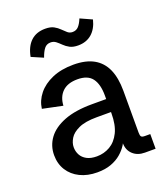

<svg xmlns="http://www.w3.org/2000/svg" viewBox="-140 -857 844 967"><g transform="rotate(-20 281.5 -373.0)"><path d="M215.8 11.7Q163.6 11.7 123.8 -7.8Q84 -27.3 61.8 -62.5Q39.6 -97.7 39.6 -144Q39.6 -194.3 68.8 -234.1Q98.1 -273.9 157.5 -297.1Q216.8 -320.3 307.1 -320.3H391.6L382.8 -310.5V-339.8Q382.8 -399.9 359.1 -431.6Q335.4 -463.4 280.3 -463.4Q227.5 -463.4 199.5 -436.3Q171.4 -409.2 168.9 -362.3L61.5 -384.8Q66.9 -427.2 95.2 -462.4Q123.5 -497.6 172.1 -518.6Q220.7 -539.6 286.6 -539.6Q352.1 -539.6 394.5 -515.9Q437 -492.2 457.8 -445.6Q478.5 -398.9 478.5 -329.6V-105.5Q478.5 -89.4 483.2 -84Q487.8 -78.6 502.9 -78.6H531.2V0H474.1Q434.6 0 410.2 -22.9Q385.7 -45.9 385.7 -83.5V-117.2L401.4 -114.7Q394 -93.8 380.1 -71.8Q366.2 -49.8 344 -30.8Q321.8 -11.7 290 0Q258.3 11.7 215.8 11.7ZM240.7 -64.9Q279.3 -64.9 311.8 -83.7Q344.2 -102.5 363.8 -142.1Q383.3 -181.6 383.3 -244.1V-250.5H306.6Q245.1 -250.5 210 -234.4Q174.8 -218.3 160.4 -194.6Q146 -170.9 146 -147.9Q146 -125.5 156 -106.7Q166 -87.9 187 -76.4Q208 -64.9 240.7 -64.9ZM343.3 -622.1Q316.4 -622.1 299.1 -631.3Q281.7 -640.6 269.3 -653.1Q256.8 -665.5 244.9 -674.8Q232.9 -684.1 216.8 -684.1Q195.3 -684.1 182.9 -668.2Q170.4 -652.3 160.2 -623L97.7 -649.9Q107.9 -703.1 137.5 -730.7Q167 -758.3 214.8 -758.3Q243.2 -758.3 260.5 -748.8Q277.8 -739.3 290 -726.8Q302.2 -714.4 313.5 -704.8Q324.7 -695.3 339.8 -695.3Q359.9 -695.3 372.3 -709Q384.8 -722.7 395 -748L457.5 -719.7Q445.8 -672.4 416.5 -647.2Q387.2 -622.1 343.3 -622.1Z"/></g></svg>

Font: Schibsted Grotesk Medium
Style: Regular
Weight: 500
Designer: Bakken & Baeck AS, Henrik Kongsvoll
Foundry: Schibsted ASA
Version: Version 1.100;gftools[0.9.25]